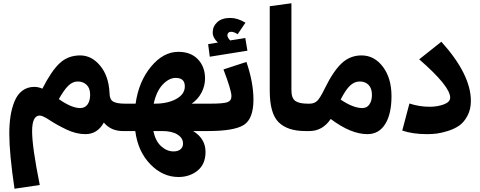

<svg xmlns="http://www.w3.org/2000/svg" viewBox="-20 -804 2946 1178"><path d="M747 -168 753 -75 733 0Q661 0 617 -52Q578 19 504 19Q447 19 387.5 -9.5Q328 -38 285 -66.5Q242 -95 224 -95Q177 -95 177 1Q177 98 224 331L69 354Q37 138 37 16Q37 -42 44.5 -91Q52 -140 69 -182Q86 -224 117 -247.5Q148 -271 191 -271Q215 -271 240 -260Q296 -370 347 -417Q398 -464 472 -464Q542 -464 594.5 -401Q647 -338 652 -234Q652 -194 674 -181Q696 -168 747 -168ZM472 -141Q501 -141 517 -163Q533 -185 533 -223Q533 -263 511.5 -283.5Q490 -304 457 -304Q426 -304 399.5 -278.5Q373 -253 341 -196Q419 -141 472 -141Z M1276 -74 1256 0H1165Q1241 47 1241 128Q1241 203 1192.5 242.5Q1144 282 1075 282Q978 282 902 203.5Q826 125 810 0H733L713 -72L747 -168H812Q831 -304 906.5 -395Q982 -486 1074 -486Q1151 -486 1194.5 -440Q1238 -394 1238 -323Q1238 -277 1216.5 -236Q1195 -195 1156 -168H1270ZM1058 -326Q1017 -326 978.5 -285.5Q940 -245 923 -168H931Q1009 -168 1061.5 -197Q1114 -226 1114 -274Q1114 -326 1058 -326ZM1045 125Q1072 125 1087.5 112Q1103 99 1103 77Q1103 43 1069 21.5Q1035 0 974 0H921Q934 62 969 93.5Q1004 125 1045 125Z M1267 -456 1257 -533 1317 -543Q1285 -572 1285 -605Q1285 -642 1313 -668Q1341 -694 1393 -694Q1437 -694 1486 -665L1438 -594Q1416 -609 1398 -609Q1387 -609 1381 -602.5Q1375 -596 1375 -588Q1375 -574 1392 -556L1485 -571L1498 -493ZM1492 -424Q1535 -298 1535 -193Q1535 -75 1476 -37.5Q1417 0 1256 0L1236 -74L1270 -168Q1351 -168 1375.5 -177Q1400 -186 1400 -214Q1400 -250 1351 -378Z M1635 -247V-766L1768 -784V-251Q1768 -202 1791.5 -185Q1815 -168 1867 -168L1873 -75L1853 0Q1744 0 1689.5 -54Q1635 -108 1635 -247Z M2198 -464Q2277 -464 2329.5 -394Q2382 -324 2382 -214Q2382 -105 2343.5 -43Q2305 19 2234 19Q2133 19 2009 -74Q1959 0 1879 0H1853L1833 -72L1867 -168H1880Q1908 -168 1926 -185Q1944 -202 1973 -262Q2025 -368 2076.5 -416Q2128 -464 2198 -464ZM2203 -141Q2231 -141 2246.5 -163.5Q2262 -186 2262 -221Q2262 -262 2241.5 -283Q2221 -304 2187 -304Q2155 -304 2128 -279Q2101 -254 2070 -193Q2147 -141 2203 -141Z M2600 19Q2512 19 2448 -3L2492 -169Q2552 -149 2617 -149Q2664 -149 2703 -163.5Q2742 -178 2742 -205Q2742 -275 2552 -440L2688 -548Q2869 -347 2869 -185Q2869 -133 2848 -93.5Q2827 -54 2797.5 -33.5Q2768 -13 2728 -0.5Q2688 12 2659 15.5Q2630 19 2600 19Z"/></svg>

Font: FiraGO ExtraBold
Style: Regular
Weight: 800
Designer: bBox Type
Foundry: bBox Type GmbH
Version: Version 1.001;PS 001.001;hotconv 1.0.88;makeotf.lib2.5.64775